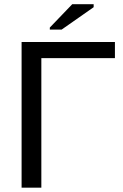

<svg xmlns="http://www.w3.org/2000/svg" viewBox="-20 -887 582 907"><path d="M175.3 -612.3V-0.5H82V-688.5H522.9V-612.3ZM422.4 -853 271 -747.1H215.3V-756.8L321.3 -867.2H422.4Z"/></svg>

Font: Arimo
Style: Regular
Weight: 400
Designer: Steve Matteson
Foundry: Monotype Imaging Inc.
Version: Version 1.33